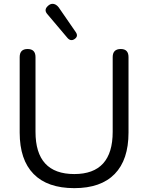

<svg xmlns="http://www.w3.org/2000/svg" viewBox="-20 -966 768 995"><path d="M330 -769 226 -892Q206 -914 227 -934Q247 -954 270 -941Q278 -936 284 -928L373 -799Q387 -778 367 -764Q347 -750 330 -769ZM365 9Q226 9 154 -64.5Q82 -138 82 -279V-670Q82 -712 123 -712Q164 -712 164 -670V-283Q164 -64 365 -64Q564 -64 564 -283V-670Q564 -712 606 -712Q646 -712 646 -670V-279Q646 -138 574.5 -64.5Q503 9 365 9Z"/></svg>

Font: Nunito
Style: Regular
Weight: 400
Designer: Vernon Adams
Foundry: Vernon Adams
Version: Version 3.602